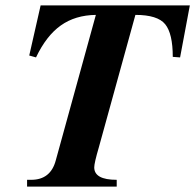

<svg xmlns="http://www.w3.org/2000/svg" viewBox="-20 -689 721 709"><path d="M681 -669 645 -477 618 -479Q618 -565 590 -599.5Q562 -634 480 -634L345 -145Q328 -87 328 -71Q328 -25 411 -25V0H80V-25H95Q167 -25 186 -97L334 -634Q258 -633 204.5 -595Q151 -557 113 -477L88 -484L130 -669Z"/></svg>

Font: STIX MathJax Alphabets
Style: Bold Italic
Weight: 700
Italic angle: -16.33°
Designer: MicroPress Inc., with final additions and corrections provided by Coen Hoffman, Elsevier (retired)
Version: Version 1.1.1